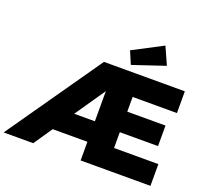

<svg xmlns="http://www.w3.org/2000/svg" viewBox="-170 -1145 1448 1336"><g transform="rotate(20 553.5 -476.5)"><path d="M-16 0 472 -700H1071V-539H743V-430H1026V-278H743V-161H1071V0H554V-138H297L203 0ZM554 -290V-513L401 -290ZM655 -744 615 -838 835 -953 893 -824Z"/></g></svg>

Font: Mach ExtraBold
Style: Regular
Weight: 800
Version: Version 1.002